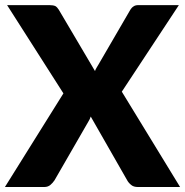

<svg xmlns="http://www.w3.org/2000/svg" viewBox="-26 -749 742 769"><path d="M461.9 -381.8 695.3 0H526.4Q509.3 0 500 -7.8Q488.8 -16.6 483.4 -26.9L337.4 -282.2Q334 -271.5 328.6 -263.2L192.4 -26.9Q185.1 -16.1 175.8 -8.3Q166 0 151.4 0H-6.3L228 -375L2.4 -728.5H171.4Q187 -728.5 195.8 -724.6Q203.1 -720.2 209.5 -710L354.5 -464.4Q356.9 -471.7 360.4 -477.1Q361.3 -479 364 -483.2Q366.7 -487.3 367.7 -489.3L494.6 -707.5Q501 -718.8 509.3 -723.6Q516.1 -728.5 528.3 -728.5H690.4Z"/></svg>

Font: Lato-ExtraBold
Style: Regular
Weight: 500
Designer: Lukasz Dziedzic with Adam Twardoch and Botio Nikoltchev
Foundry: tyPoland Lukasz Dziedzic
Version: ""